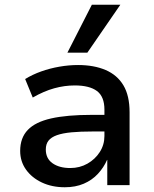

<svg xmlns="http://www.w3.org/2000/svg" viewBox="-20 -780 648 809"><path d="M253 9Q199 9 156.5 -11Q114 -31 89.5 -65.5Q65 -100 65 -144Q65 -199 97 -232.5Q129 -266 195.5 -281Q262 -296 366 -296H436V-226H371Q319 -226 281.5 -222.5Q244 -219 220 -210.5Q196 -202 184.5 -187.5Q173 -173 173 -150Q173 -112 201.5 -92Q230 -72 276 -72Q316 -72 348.5 -90.5Q381 -109 400.5 -139.5Q420 -170 420 -207V-318Q420 -373 388.5 -396.5Q357 -420 295 -420Q252 -420 208.5 -408Q165 -396 118 -369L86 -447Q117 -466 153.5 -479Q190 -492 230 -499Q270 -506 309 -506Q376 -506 425 -485Q474 -464 500 -420.5Q526 -377 526 -307V0H432V-106H431Q417 -74 392.5 -47.5Q368 -21 333 -6Q298 9 253 9ZM264 -558 367 -760H487L348 -558Z"/></svg>

Font: Nunito Sans 8pt SemiBold
Style: Regular
Weight: 600
Version: Version 3.101;gftools[0.9.27]